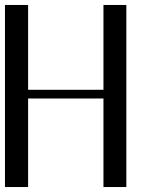

<svg xmlns="http://www.w3.org/2000/svg" viewBox="-20 -752 625 772"><path d="M0 0V-732H93V-391H396V-732H488V0H396V-356H93V0Z"/></svg>

Font: Neocyr
Style: Regular
Weight: 400
Designer: Viktar Palstsiuk <vipals@gmail.com>
Version: 1.00